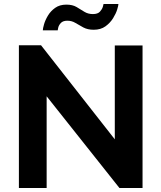

<svg xmlns="http://www.w3.org/2000/svg" viewBox="-20 -935 803 955"><path d="M212 -456V0H74V-710H184L551 -242V-709H689V0H574ZM315 -832Q293 -832 282.5 -820.5Q272 -809 269.5 -797Q267 -785 267 -784H193Q193 -793 199 -814Q205 -835 218.5 -857.5Q232 -880 254.5 -896Q277 -912 310 -912Q341 -912 361 -900Q381 -888 399.5 -876.5Q418 -865 442 -865Q466 -865 477 -877Q488 -889 491.5 -901Q495 -913 495 -915H569Q569 -908 563 -888Q557 -868 542.5 -844.5Q528 -821 504.5 -804Q481 -787 446 -787Q416 -787 394.5 -798.5Q373 -810 355 -821Q337 -832 315 -832Z"/></svg>

Font: YasnoRaleway
Style: Bold
Weight: 700
Designer: Matt McInerney, Pablo Impallari, Rodrigo Fuenzalida
Foundry: Matt McInerney, Pablo Impallari, Rodrigo Fuenzalida
Version: Version 4.026